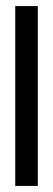

<svg xmlns="http://www.w3.org/2000/svg" viewBox="-20 -570 174 630"><path d="M104 40V-550H30V40Z"/></svg>

Font: Venice Serif Bold
Style: Regular
Weight: 700
Designer: Bruno Pierini
Foundry: Unio | Creative Solutions
Version: Version 1.000;PS 001.000;hotconv 1.0.70;makeotf.lib2.5.58329